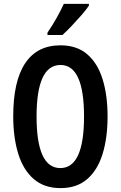

<svg xmlns="http://www.w3.org/2000/svg" viewBox="-20 -957 620 987"><path d="M533 -358Q533 -249 507.5 -166Q482 -83 428.5 -36.5Q375 10 291 10Q207 10 153 -37Q99 -84 73.5 -167.5Q48 -251 48 -359Q48 -540 109.5 -632Q171 -724 291 -724Q375 -724 428.5 -678Q482 -632 507.5 -549.5Q533 -467 533 -358ZM168 -358Q168 -93 290 -93Q412 -93 412 -358Q412 -623 291 -623Q168 -623 168 -358ZM437 -928Q424 -908 400 -880.5Q376 -853 349.5 -825Q323 -797 301 -777H224V-789Q251 -829 272 -866.5Q293 -904 308 -937H437Z"/></svg>

Font: Noto Sans Kannada ExtraCondensed SemiBold
Style: Regular
Weight: 600
Width: 2
Designer: Jelle Bosma - Monotype Design Team
Foundry: Monotype Imaging Inc.
Version: Version 2.005; ttfautohint (v1.8.4.7-5d5b)